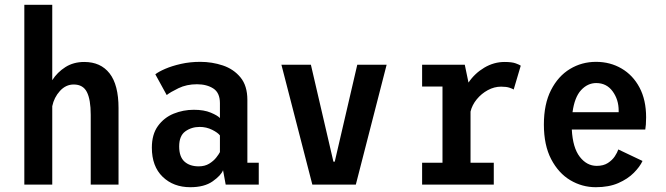

<svg xmlns="http://www.w3.org/2000/svg" viewBox="-20 -770 2778 801"><path d="M81.5 0V-750H198V-435.5Q219 -468.5 252.8 -490Q286.5 -511.5 331.5 -511.5Q400 -511.5 437.2 -463.8Q474.5 -416 474.5 -319V0H358.5V-291Q358.5 -354.5 342.5 -386Q326.5 -417.5 287.5 -417.5Q254.5 -417.5 230 -390.5Q205.5 -363.5 198 -327V0Z M774 11Q703.5 11 658.5 -32.5Q613.5 -76 613.5 -154Q613.5 -209.5 639 -244.5Q664.5 -279.5 704.5 -295.8Q744.5 -312 788.5 -312Q831 -312 859.5 -300Q888 -288 897.5 -277.5V-339.5Q897.5 -383 870 -400.8Q842.5 -418.5 801.5 -418.5Q758.5 -418.5 724.5 -402Q690.5 -385.5 675.5 -373.5L628 -460Q641 -470.5 669.2 -482.8Q697.5 -495 735.2 -503.5Q773 -512 815.5 -512Q864.5 -512 909.5 -497Q954.5 -482 983.2 -447.2Q1012 -412.5 1012 -353V-91H1059.5V0H921.5L910.5 -60Q902 -38 867.2 -13.5Q832.5 11 774 11ZM809 -76Q834.5 -76 852.8 -87.2Q871 -98.5 882 -112.5Q893 -126.5 897.5 -135.5V-205Q889 -216.5 865 -228.5Q841 -240.5 813 -240.5Q779 -240.5 753.2 -222Q727.5 -203.5 727.5 -159Q727.5 -116 749.5 -96Q771.5 -76 809 -76Z M1283 0 1154 -500H1277L1371 -95.5H1376.5L1470.5 -500H1593L1464.5 0Z M1741 0V-91H1826V-409H1741V-500H1919L1934.5 -425.5Q1960.5 -464 2000.5 -487.8Q2040.5 -511.5 2085 -511.5Q2116 -511.5 2132 -505.5Q2148 -499.5 2152.5 -496L2123 -396.5Q2119 -399.5 2105.8 -404Q2092.5 -408.5 2070.5 -408.5Q2042 -408.5 2015.2 -394Q1988.5 -379.5 1969 -355.8Q1949.5 -332 1943 -304.5V-91H2040V0Z M2465.5 11Q2408.5 11 2359.2 -18.2Q2310 -47.5 2279.5 -105.8Q2249 -164 2249 -250.5Q2249 -336 2278.8 -394.2Q2308.5 -452.5 2357.8 -482.2Q2407 -512 2466.5 -512Q2525.5 -512 2573 -484.2Q2620.5 -456.5 2648 -404.8Q2675.5 -353 2675.5 -280.5Q2675.5 -263.5 2674.5 -250.5Q2673.5 -237.5 2672 -229.5H2365.5Q2369.5 -153.5 2398.8 -115.8Q2428 -78 2469.5 -78Q2497.5 -78 2516 -90Q2534.5 -102 2545 -118Q2555.5 -134 2559.5 -146.5L2660.5 -98.5Q2649.5 -74.5 2624.2 -49Q2599 -23.5 2559.5 -6.2Q2520 11 2465.5 11ZM2467.5 -423.5Q2431.5 -423.5 2404.2 -394Q2377 -364.5 2368.5 -302H2561V-308.5Q2561 -354.5 2535.8 -389Q2510.5 -423.5 2467.5 -423.5Z"/></svg>

Font: Trispace SemiCondensed Medium
Style: Regular
Weight: 500
Width: 4
Designer: Tyler Finck
Foundry: Etcetera Type Company
Version: Version 1.210; ttfautohint (v1.8.3)